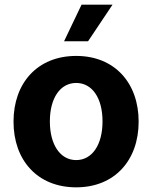

<svg xmlns="http://www.w3.org/2000/svg" viewBox="-20 -793 654 824"><path d="M307 11C472 11 575 -105 575 -271C575 -437 472 -553 307 -553C141 -553 38 -437 38 -271C38 -105 141 11 307 11ZM194 -272C194 -373 239 -437 307 -437C375 -437 420 -373 420 -272C420 -171 375 -106 307 -106C239 -106 194 -171 194 -272ZM255 -616H358L463 -773H330Z"/></svg>

Font: Wafeq
Style: Bold
Weight: 700
Designer: Rasmus Andersson & Azza Alameddine
Foundry: Google & TypeTogether
Version: Version 3.000;FEAKit 1.0